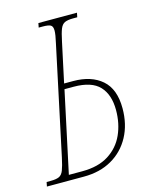

<svg xmlns="http://www.w3.org/2000/svg" viewBox="-134 -785 673 856"><g transform="rotate(-15 202.5 -357.0)"><path d="M-25 0 -21 -20H-2Q23 -20 36.5 -26Q50 -32 57.5 -51Q65 -70 73 -108L179 -606Q188 -645 188 -663Q188 -683 177.5 -688.5Q167 -694 142 -694H123L127 -714H305L301 -694H282Q257 -694 243.5 -688Q230 -682 222.5 -663.5Q215 -645 207 -606L168 -424H210Q293 -424 342 -381.5Q391 -339 391 -250Q391 -176 360.5 -119.5Q330 -63 275 -31.5Q220 0 146 0ZM83 -25H145Q219 -25 267 -55.5Q315 -86 338 -137Q361 -188 361 -250Q361 -321 324.5 -360Q288 -399 205 -399H163Z"/></g></svg>

Font: Noto Serif ExtraCondensed Thin
Style: Italic
Weight: 100
Width: 2
Italic angle: -12°
Designer: Monotype Design Team
Foundry: Monotype Imaging Inc.
Version: Version 2.013